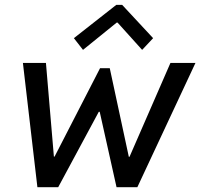

<svg xmlns="http://www.w3.org/2000/svg" viewBox="-20 -782 836 802"><path d="M136.2 0 75.7 -519H171.9L205.1 -127.9H208L397.9 -497.1H438.5L518.1 -127H521L691.9 -519H796.4L553.7 0H466.8L396.5 -314.9H392.6L223.1 0ZM326.7 -573.7 288.6 -622.6 465.8 -761.7H490.2L619.6 -622.6L573.7 -573.7L471.2 -687.5H467.3Z"/></svg>

Font: Reddit Sans Medium
Style: Italic
Weight: 500
Italic angle: -11.25°
Designer: Stephen Hutchings
Version: Version 1.013